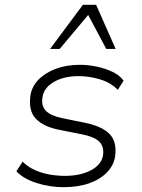

<svg xmlns="http://www.w3.org/2000/svg" viewBox="-20 -769 590 797"><path d="M244 8Q186 8 131.5 -9.5Q77 -27 48 -58L74 -98Q96 -76 125 -63Q154 -50 186 -44.5Q218 -39 249 -39Q315 -39 359 -63Q403 -87 408 -127Q412 -161 392 -181Q372 -201 322 -211L222 -231Q159 -244 128.5 -276.5Q98 -309 106 -370Q111 -408 138.5 -437Q166 -466 210.5 -483Q255 -500 312 -500Q346 -500 381.5 -492.5Q417 -485 447.5 -470.5Q478 -456 493 -434L469 -396Q440 -426 395.5 -439.5Q351 -453 306 -453Q245 -453 203 -428.5Q161 -404 156 -363Q151 -329 170.5 -309Q190 -289 236 -279L334 -259Q403 -245 434.5 -213Q466 -181 458 -121Q453 -84 425 -54.5Q397 -25 351 -8.5Q305 8 244 8ZM188 -566 324 -749H379L460 -566H421L346 -707L228 -566Z"/></svg>

Font: Nunito Sans 7pt ExtraLight
Style: Italic
Weight: 250
Italic angle: -9°
Designer: Vernon Adams
Foundry: Vernon Adams
Version: Version 3.101;gftools[0.9.27]